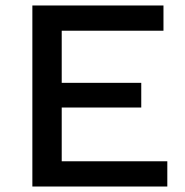

<svg xmlns="http://www.w3.org/2000/svg" viewBox="-20 -680 676 700"><path d="M98 0V-660H576V-568H205V-378H495V-288H205V-92H590V0Z"/></svg>

Font: Elaine Sans Medium
Style: Regular
Weight: 500
Designer: Wei Huang
Foundry: Wei Huang
Version: Version 2.001;December 24, 2019;FontCreator 12.0.0.2547 64-b